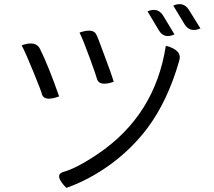

<svg xmlns="http://www.w3.org/2000/svg" viewBox="-20 -858 1040 932"><path d="M366 -700Q434 -723 448 -689Q451 -687 485 -594Q520 -502 532 -461Q463 -437 451 -474Q450 -482 417 -573Q384 -664 366 -700ZM785 -636Q866 -615 850 -563Q794 -367 694 -234Q619 -135 515 -59Q411 16 302 54Q241 -8 286 -23Q350 -40 454 -110Q733 -298 785 -636ZM85 -638Q155 -663 175 -619Q216 -536 267 -390Q196 -364 184 -399Q183 -409 143 -507Q103 -605 85 -638ZM696 -803Q746 -824 772 -782L827 -691Q776 -668 751 -711L696 -803ZM821 -831Q871 -852 897 -810L953 -720Q902 -698 876 -740L821 -831Z"/></svg>

Font: Swei Half Moon CJK TC
Style: DemiLight
Weight: 350
Version: Version 2.125